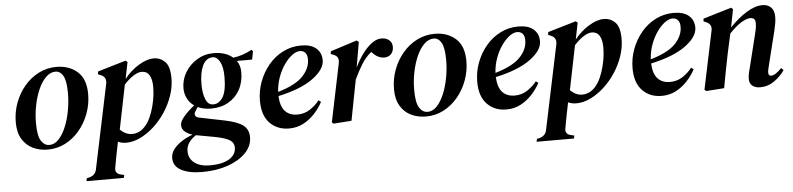

<svg xmlns="http://www.w3.org/2000/svg" viewBox="-44 -728 4943 1197"><g transform="rotate(-5 2427.0 -129.5)"><path d="M234 14Q183 14 141 -6Q99 -26 74 -67.5Q49 -109 49 -172Q49 -236 70.5 -294Q92 -352 130.5 -397.5Q169 -443 220.5 -469Q272 -495 331 -495Q410 -495 462 -449.5Q514 -404 514 -309Q514 -246 492.5 -188Q471 -130 433 -84.5Q395 -39 344 -12.5Q293 14 234 14ZM246 -14Q278 -14 304 -41.5Q330 -69 349 -114Q368 -159 378.5 -214.5Q389 -270 389 -325Q389 -404 370.5 -435Q352 -466 323 -466Q291 -466 263.5 -439.5Q236 -413 216 -368Q196 -323 185 -268.5Q174 -214 174 -158Q174 -77 194.5 -45.5Q215 -14 246 -14Z M724 14Q697 14 673 3Q663 52 655.5 90.5Q648 129 642 164Q636 198 669 207L694 213L690 231H456L460 213L478 209Q514 198 521 164L632 -365Q639 -405 602 -420L586 -426L588 -444L764 -496L776 -487L755 -383Q795 -433 846 -464Q897 -495 940 -495Q981 -495 1010.5 -466Q1040 -437 1040 -362Q1040 -308 1021.5 -254Q1003 -200 971 -151.5Q939 -103 898 -66Q857 -29 812.5 -7.5Q768 14 724 14ZM858 -418Q835 -418 806 -399.5Q777 -381 747 -348L691 -71Q727 -37 765 -37Q826 -37 867 -102Q882 -126 894.5 -161.5Q907 -197 914.5 -238Q922 -279 922 -317Q922 -366 906 -392Q890 -418 858 -418Z M1180 237Q1098 237 1049.5 211Q1001 185 1001 134Q1001 104 1021.5 78Q1042 52 1074 32Q1106 12 1140 0Q1109 -10 1091.5 -26Q1074 -42 1074 -65Q1074 -89 1101 -120Q1128 -151 1166 -181Q1138 -201 1123.5 -230Q1109 -259 1109 -293Q1109 -347 1137 -393Q1165 -439 1211.5 -467Q1258 -495 1315 -495Q1390 -495 1435 -456Q1497 -464 1552 -495L1561 -486L1551 -434H1456Q1477 -403 1477 -362Q1477 -300 1451 -252.5Q1425 -205 1378.5 -178.5Q1332 -152 1270 -152Q1223 -152 1187 -169L1171 -144Q1162 -131 1166 -119Q1170 -107 1188 -103L1346 -71Q1429 -54 1462.5 -27.5Q1496 -1 1496 46Q1496 101 1454.5 144Q1413 187 1342 212Q1271 237 1180 237ZM1287 -177Q1322 -177 1346 -215Q1370 -253 1370 -342Q1370 -403 1352 -436.5Q1334 -470 1307 -470Q1265 -469 1244 -424.5Q1223 -380 1223 -307Q1223 -253 1238 -214.5Q1253 -176 1287 -177ZM1100 100Q1100 146 1135.5 173Q1171 200 1232 200Q1309 200 1352.5 174Q1396 148 1396 102Q1396 73 1371 56.5Q1346 40 1282 27L1161 5Q1133 23 1116.5 46.5Q1100 70 1100 100Z M1744 14Q1670 14 1623.5 -34Q1577 -82 1577 -173Q1577 -236 1599 -294Q1621 -352 1659.5 -397.5Q1698 -443 1750 -469Q1802 -495 1862 -495Q1924 -495 1956.5 -467Q1989 -439 1989 -392Q1989 -335 1913.5 -279.5Q1838 -224 1695 -193Q1698 -128 1726 -98Q1754 -68 1803 -68Q1847 -68 1882 -91Q1917 -114 1941 -145L1956 -134Q1936 -96 1904.5 -62Q1873 -28 1833 -7Q1793 14 1744 14ZM1852 -461Q1829 -461 1803 -441.5Q1777 -422 1753.5 -388.5Q1730 -355 1714 -311.5Q1698 -268 1695 -219Q1807 -252 1852.5 -301Q1898 -350 1898 -405Q1898 -434 1885 -447.5Q1872 -461 1852 -461Z M2022 8 2012 -1 2087 -363Q2092 -387 2084 -400.5Q2076 -414 2056 -421L2042 -426L2045 -443L2211 -496L2223 -485L2196 -328Q2218 -374 2246 -412Q2274 -450 2304.5 -472.5Q2335 -495 2365 -495Q2395 -495 2413.5 -479Q2432 -463 2432 -437Q2432 -409 2416 -392Q2400 -375 2373 -375Q2331 -375 2295 -417Q2259 -388 2233 -345.5Q2207 -303 2184 -254L2176 -213Q2166 -160 2155.5 -107Q2145 -54 2135 0Z M2601 14Q2550 14 2508 -6Q2466 -26 2441 -67.5Q2416 -109 2416 -172Q2416 -236 2437.5 -294Q2459 -352 2497.5 -397.5Q2536 -443 2587.5 -469Q2639 -495 2698 -495Q2777 -495 2829 -449.5Q2881 -404 2881 -309Q2881 -246 2859.5 -188Q2838 -130 2800 -84.5Q2762 -39 2711 -12.5Q2660 14 2601 14ZM2613 -14Q2645 -14 2671 -41.5Q2697 -69 2716 -114Q2735 -159 2745.5 -214.5Q2756 -270 2756 -325Q2756 -404 2737.5 -435Q2719 -466 2690 -466Q2658 -466 2630.5 -439.5Q2603 -413 2583 -368Q2563 -323 2552 -268.5Q2541 -214 2541 -158Q2541 -77 2561.5 -45.5Q2582 -14 2613 -14Z M3104 14Q3030 14 2983.5 -34Q2937 -82 2937 -173Q2937 -236 2959 -294Q2981 -352 3019.5 -397.5Q3058 -443 3110 -469Q3162 -495 3222 -495Q3284 -495 3316.5 -467Q3349 -439 3349 -392Q3349 -335 3273.5 -279.5Q3198 -224 3055 -193Q3058 -128 3086 -98Q3114 -68 3163 -68Q3207 -68 3242 -91Q3277 -114 3301 -145L3316 -134Q3296 -96 3264.5 -62Q3233 -28 3193 -7Q3153 14 3104 14ZM3212 -461Q3189 -461 3163 -441.5Q3137 -422 3113.5 -388.5Q3090 -355 3074 -311.5Q3058 -268 3055 -219Q3167 -252 3212.5 -301Q3258 -350 3258 -405Q3258 -434 3245 -447.5Q3232 -461 3212 -461Z M3541 14Q3514 14 3490 3Q3480 52 3472.5 90.5Q3465 129 3459 164Q3453 198 3486 207L3511 213L3507 231H3273L3277 213L3295 209Q3331 198 3338 164L3449 -365Q3456 -405 3419 -420L3403 -426L3405 -444L3581 -496L3593 -487L3572 -383Q3612 -433 3663 -464Q3714 -495 3757 -495Q3798 -495 3827.5 -466Q3857 -437 3857 -362Q3857 -308 3838.5 -254Q3820 -200 3788 -151.5Q3756 -103 3715 -66Q3674 -29 3629.5 -7.5Q3585 14 3541 14ZM3675 -418Q3652 -418 3623 -399.5Q3594 -381 3564 -348L3508 -71Q3544 -37 3582 -37Q3643 -37 3684 -102Q3699 -126 3711.5 -161.5Q3724 -197 3731.5 -238Q3739 -279 3739 -317Q3739 -366 3723 -392Q3707 -418 3675 -418Z M4076 14Q4002 14 3955.5 -34Q3909 -82 3909 -173Q3909 -236 3931 -294Q3953 -352 3991.5 -397.5Q4030 -443 4082 -469Q4134 -495 4194 -495Q4256 -495 4288.5 -467Q4321 -439 4321 -392Q4321 -335 4245.5 -279.5Q4170 -224 4027 -193Q4030 -128 4058 -98Q4086 -68 4135 -68Q4179 -68 4214 -91Q4249 -114 4273 -145L4288 -134Q4268 -96 4236.5 -62Q4205 -28 4165 -7Q4125 14 4076 14ZM4184 -461Q4161 -461 4135 -441.5Q4109 -422 4085.5 -388.5Q4062 -355 4046 -311.5Q4030 -268 4027 -219Q4139 -252 4184.5 -301Q4230 -350 4230 -405Q4230 -434 4217 -447.5Q4204 -461 4184 -461Z M4354 8 4344 -1 4420 -364Q4429 -404 4390 -420L4375 -426L4377 -443L4554 -496L4565 -486L4543 -373Q4595 -428 4649 -461.5Q4703 -495 4750 -495Q4782 -495 4802.5 -475.5Q4823 -456 4823 -416Q4823 -394 4819 -371.5Q4815 -349 4809 -325L4758 -120Q4754 -104 4751.5 -92.5Q4749 -81 4749 -73Q4749 -52 4766 -52Q4792 -52 4832 -94L4846 -80Q4821 -43 4781 -14.5Q4741 14 4692 14Q4661 14 4643 -1Q4625 -16 4625 -42Q4625 -63 4630 -84.5Q4635 -106 4642 -131L4681 -289Q4689 -319 4694 -343Q4699 -367 4699 -386Q4699 -406 4690.5 -413.5Q4682 -421 4668 -421Q4644 -421 4610.5 -400.5Q4577 -380 4535 -336L4508 -213Q4497 -160 4487 -107Q4477 -54 4467 0Z"/></g></svg>

Font: DM Serif Text
Style: Italic
Weight: 400
Italic angle: -12°
Designer: Colophon Foundry, Frank Grießhammer
Foundry: Colophon Foundry
Version: Version 5.100; ttfautohint (v1.8.2)